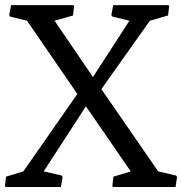

<svg xmlns="http://www.w3.org/2000/svg" viewBox="-32 -749 729 769"><path d="M-12.2 -4.4 -7.8 -41.5 61.5 -62.5 277.8 -372.6 76.2 -666 8.3 -682.6 4.9 -689 12.2 -728.5H262.7L264.6 -724.1L260.3 -687L186.5 -666L340.3 -440.4L486.3 -666L418 -682.6L414.1 -689L421.4 -728.5H643.1L645.5 -724.1L641.1 -687L568.4 -666L374 -392.1L601.6 -62.5L673.8 -45.9L677.2 -39.1L670.9 0H420.4L418 -4.4L422.4 -41.5L491.7 -62.5L312 -323.2L143.1 -62.5L215.3 -45.9L218.8 -39.1L211.9 0H-9.8Z"/></svg>

Font: Trykker
Style: Regular
Weight: 400
Designer: Magnus Gaarde
Foundry: Magnus Gaarde
Version: Version 1.001